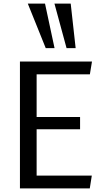

<svg xmlns="http://www.w3.org/2000/svg" viewBox="-20 -1042 572 1062"><path d="M90.3 0V-701.7H488.8L477.1 -630.9H182.6V-395H422.9V-327.1H182.6V-70.8H487.8L476.6 0ZM281.7 -775.9H232.9L133.8 -1022H229ZM398.4 -775.9H348.1L281.2 -1022H371.1Z"/></svg>

Font: Mako
Style: Regular
Weight: 400
Designer: vernon adams
Foundry: vernon adams
Version: Version 1.000